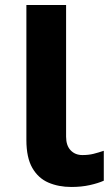

<svg xmlns="http://www.w3.org/2000/svg" viewBox="-20 -734 443 764"><path d="M264 10Q213 10 172.5 -7.5Q132 -25 108.5 -66Q85 -107 85 -177V-714H243V-190Q243 -155 261 -136Q279 -117 308 -117Q333 -117 352.5 -122Q372 -127 393 -134V-15Q371 -5 337.5 2.5Q304 10 264 10Z"/></svg>

Font: Noto Sans IKEA
Style: Bold
Weight: 600
Designer: Monotype Design Team
Foundry: Monotype Imaging Inc.
Version: Version 2.001